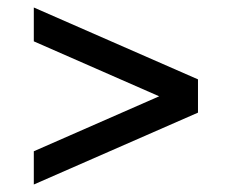

<svg xmlns="http://www.w3.org/2000/svg" viewBox="-20 -517 630 510"><path d="M69.8 -26.9V-115.2L402.8 -261.2L69.8 -407.2V-497.1L505.9 -306.2V-217.8Z"/></svg>

Font: Nacelle SemiBold
Style: Regular
Weight: 600
Designer: Sora Sagano
Foundry: Sora Sagano
Version: Version 1.000;FEAKit 1.0